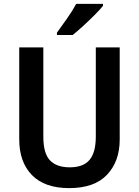

<svg xmlns="http://www.w3.org/2000/svg" viewBox="-20 -958 716 988"><path d="M596 -240Q596 -128 531 -59Q466 10 336 10Q210 10 144.5 -57Q79 -124 79 -241V-714H203V-254Q203 -169 237 -133Q271 -97 339 -97Q409 -97 441 -135.5Q473 -174 473 -255V-714H596ZM510 -928Q495 -909 467 -881Q439 -853 408.5 -825Q378 -797 354 -778H273V-790Q297 -823 325.5 -863.5Q354 -904 372 -938H510Z"/></svg>

Font: Noto Sans Gurmukhi UI SemiCondensed SemiBold
Style: Regular
Weight: 600
Width: 4
Designer: Jelle Bosma - Monotype Design Team
Foundry: Monotype Imaging Inc.
Version: Version 2.004; ttfautohint (v1.8.4.7-5d5b)